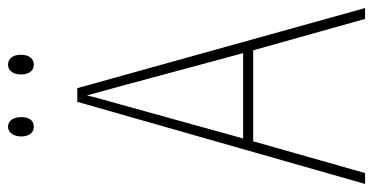

<svg xmlns="http://www.w3.org/2000/svg" viewBox="-245 -682 927 477"><g transform="rotate(-90 218.5 -443.5)"><path d="M118 -854C118 -837 126 -823 142 -823C159 -823 166 -836 166 -854C166 -872 159 -887 142 -887C126 -887 118 -871 118 -854ZM272 -855C272 -837 280 -823 296 -823C313 -823 321 -837 321 -855C321 -873 313 -887 296 -887C280 -887 272 -872 272 -855ZM410 0H437L238 -715H204L0 0H27L106 -278H332ZM243 -607 325 -303H113L197 -606C206 -638 213 -662 220 -691C228 -660 235 -637 243 -607Z"/></g></svg>

Font: Noto Sans Lao Condensed Thin
Style: Regular
Weight: 100
Width: 3
Designer: Monotype Design Team
Foundry: Monotype Imaging Inc.
Version: Version 2.003